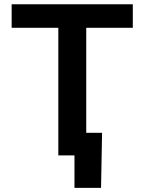

<svg xmlns="http://www.w3.org/2000/svg" viewBox="-20 -748 695 924"><path d="M36.1 -614.3V-727.5H619.1V-614.3H395V0H260.7V-614.3ZM338.4 156.2V0H297.9V-108.9H471.2L466.3 156.2Z"/></svg>

Font: V-Inter
Style: SemiBold-600
Weight: 600
Designer: Rasmus Andersson
Foundry: rsms
Version: Version 4.000;git-4146feb